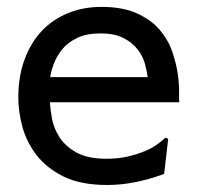

<svg xmlns="http://www.w3.org/2000/svg" viewBox="-20 -520 576 558"><path d="M409.2 -295.9Q407.2 -311.5 401.4 -334Q395.5 -356.4 379.9 -376.5Q364.3 -396.5 338.4 -409.7Q312.5 -422.9 272.5 -422.9Q231.4 -422.9 204.1 -409.7Q176.8 -396.5 160.6 -376.5Q144.5 -356.4 136.2 -334Q127.9 -311.5 126 -295.9ZM457 -14.6Q418 0 376 8.8Q334 17.6 292 17.6Q213.9 17.6 164.1 -7.3Q114.3 -32.2 85.4 -70.3Q56.6 -108.4 44.9 -152.3Q33.2 -196.3 33.2 -235.4Q33.2 -298.8 51.8 -348.1Q70.3 -397.5 102.5 -431.2Q134.8 -464.8 179.2 -482.4Q223.6 -500 274.4 -500Q336.9 -500 378.4 -481Q419.9 -461.9 444.3 -433.1Q468.8 -404.3 480.5 -370.1Q492.2 -335.9 496.6 -305.2Q501 -274.4 500.5 -251.5Q500 -228.5 501 -222.7H125Q126 -204.1 130.9 -176.3Q135.7 -148.4 152.3 -122.1Q168.9 -95.7 201.7 -77.1Q234.4 -58.6 290 -58.6Q323.2 -58.6 350.6 -64.9Q377.9 -71.3 399.4 -80.1Q420.9 -88.9 436.5 -100.1Q452.1 -111.3 460.9 -120.1L468.8 -116.2Z"/></svg>

Font: Padauk Grand Pro
Style: Regular
Weight: 400
Designer: Debbi Hosken
Foundry: SIL
Version: Version 2.8.2